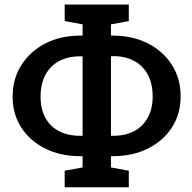

<svg xmlns="http://www.w3.org/2000/svg" viewBox="-20 -771 833 832"><path d="M260.3 40.5V-31.2L337.9 -45.4V-94.2H327.6Q242.7 -94.2 176.5 -127Q110.4 -159.7 72.5 -217.8Q34.7 -275.9 34.7 -352.1Q34.7 -429.7 72.8 -489.3Q110.8 -548.8 176.8 -582.8Q242.7 -616.7 327.6 -616.7H337.9V-665.5L260.3 -679.7V-751.5H538.1V-679.7L460.9 -665.5V-616.7H469.2Q554.2 -616.7 620.6 -583Q687 -549.3 724.9 -490Q762.7 -430.7 762.7 -353Q762.7 -276.9 724.9 -218.5Q687 -160.2 620.6 -127.2Q554.2 -94.2 469.2 -94.2H460.9V-45.4L538.1 -31.2V40.5ZM327.6 -182.6H337.9V-526.9H327.6Q273.9 -526.9 235.4 -505.9Q196.8 -484.9 176.3 -445.8Q155.8 -406.7 155.8 -352.1Q155.8 -299.3 176.3 -261.2Q196.8 -223.1 235.4 -202.9Q273.9 -182.6 327.6 -182.6ZM460.9 -182.6H470.2Q523.4 -182.6 561.8 -203.1Q600.1 -223.6 620.8 -262Q641.6 -300.3 641.6 -353Q641.6 -407.7 620.8 -446.8Q600.1 -485.8 561.8 -506.8Q523.4 -527.8 470.2 -527.8L460.9 -526.9Z"/></svg>

Font: Roboto Slab LO Medium
Style: Regular
Weight: 500
Designer: Google
Version: Version 2.000